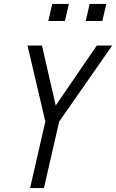

<svg xmlns="http://www.w3.org/2000/svg" viewBox="-20 -950 587 970"><path d="M132 0 209 -336 119 -720H192L269 -384H239L469 -720H547L279 -336L202 0ZM413 -844 433 -930H517L497 -844ZM224 -844 244 -930H328L308 -844Z"/></svg>

Font: Instrument Sans Condensed
Style: Italic
Weight: 400
Width: 3
Italic angle: -13°
Designer: Rodrigo Fuenzalida
Foundry: fragTYPE
Version: Version 1.000;gftools[0.9.28]